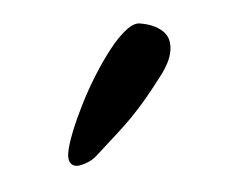

<svg xmlns="http://www.w3.org/2000/svg" viewBox="-31 -995 399 311"><g transform="rotate(5 168.0 -839.5)"><path d="M133.8 -739.3Q127.4 -731 117.4 -725.6Q107.4 -720.2 102.1 -720.2Q95.7 -720.2 91.8 -725.1Q87.9 -730 87.9 -740.2Q87.9 -753.4 92.3 -774.7Q96.7 -795.9 104 -820.3Q111.3 -844.7 121.3 -869.4Q131.3 -894 142.1 -914.1Q152.8 -934.1 164.1 -946.5Q175.3 -959 185.5 -959Q200.7 -959 210.9 -955.6Q221.2 -952.1 227.3 -946.8Q233.4 -941.4 235.8 -934.1Q238.3 -926.8 238.3 -919.4Q238.3 -908.7 234.9 -898.4Q231.4 -888.2 228 -881.3Q214.8 -855.5 204.6 -837.9Q194.3 -820.3 184.1 -805.4Q173.8 -790.5 161.9 -775.4Q149.9 -760.3 133.8 -739.3Z"/></g></svg>

Font: Meddon
Style: Regular
Weight: 400
Designer: Vernon Adams
Foundry: Vernon Adams
Version: Version 1.000